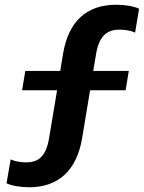

<svg xmlns="http://www.w3.org/2000/svg" viewBox="-20 -680 607 810"><path d="M103.3 110C226.7 110 304.2 38.3 326.7 -98.3L360 -299.2H510L523.3 -380.8H373.3L385.8 -455C400 -538.3 441.7 -555 484.2 -555C506.7 -555 532.5 -550.8 550 -542.5L566.7 -643.3C543.3 -654.2 505.8 -660 470.8 -660C343.3 -660 268.3 -588.3 245.8 -451.7L234.2 -380.8H86.7L73.3 -299.2H220.8L186.7 -95C172.5 -11.7 134.2 5 90 5C67.5 5 42.5 0.8 25 -7.5L7.5 93.3C30.8 104.2 68.3 110 103.3 110Z"/></svg>

Font: Familjen Grotesk GF
Style: Bold
Weight: 700
Designer: Anders Wikstroem, Jonas Baeckman, Matilda Gysing, Kristian Moeller
Foundry: Familjen STHLM AB
Version: Version 2.000; Beta; Release 4; Build 6